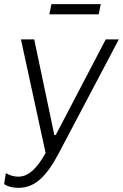

<svg xmlns="http://www.w3.org/2000/svg" viewBox="-40 -710 593 926"><path d="M49 196C134 196 189 132 244 28L533 -520H470L229 -59H222L125 -520H61L180 28C139 101 98 142 49 142C28 142 9 137 -12 125L-20 178C-1 191 26 196 49 196ZM198 -641H436L446 -690H208Z"/></svg>

Font: Fixel Text 20240404 Light
Style: Italic
Weight: 300
Width: 4
Italic angle: -10°
Designer: AlfaBravo + MacPaw
Foundry: Kyrylo Tkachov, Marchela Mozhyna, Serhii Makarenko, Maria Weinstein, Zakhar Kryvoshyya
Version: Version 1.211;Glyphs 3.2 (3225)